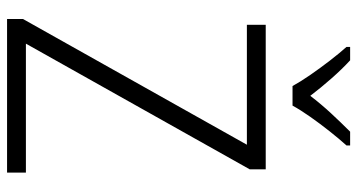

<svg xmlns="http://www.w3.org/2000/svg" viewBox="-248 -738 987 530"><g transform="rotate(90 245.0 -473.5)"><path d="M457 0H33V-44L380 -662H49V-714H448V-670L101 -52H457ZM218 -788Q206 -810 187 -837.5Q168 -865 147.5 -891.5Q127 -918 110 -937V-947H147Q171 -925 197 -895.5Q223 -866 245 -837Q268 -867 293 -894Q318 -921 344 -947H382V-937Q364 -917 343 -890.5Q322 -864 303 -837Q284 -810 272 -788Z"/></g></svg>

Font: Noto Sans Arabic UI SmCn Lt
Style: Regular
Weight: 300
Width: 4
Designer: Monotype Design Team, Nadine Chahine and Nizar Qandah
Foundry: Monotype Imaging Inc.
Version: Version 2.010; ttfautohint (v1.8.4.7-5d5b)